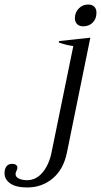

<svg xmlns="http://www.w3.org/2000/svg" viewBox="-139 -670 445 846"><path d="M191 -590Q191 -615 208 -632.5Q225 -650 249 -650Q267 -650 276.5 -640.5Q286 -631 286 -614Q286 -587 269.5 -570.5Q253 -554 228 -554Q211 -554 201 -563.5Q191 -573 191 -590ZM-119 93Q-119 74 -110.5 63Q-102 52 -86 52Q-73 52 -67 57.5Q-61 63 -63 74Q-64 78 -66.5 83Q-69 88 -70 92Q-73 108 -57.5 116Q-42 124 -20 124Q20 124 48.5 90Q77 56 88 2L184 -467Q149 -472 120 -483L121 -489L259 -504L156 2Q141 76 93.5 116Q46 156 -19 156Q-68 156 -93.5 138.5Q-119 121 -119 93Z"/></svg>

Font: Trirong Light
Style: Italic
Weight: 300
Italic angle: -12°
Designer: Katatrad Team
Foundry: CadsonDemak
Version: Version 1.001